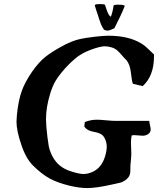

<svg xmlns="http://www.w3.org/2000/svg" viewBox="-20 -913 790 960"><path d="M547.9 -884.8Q548.8 -889.6 570.3 -889.6Q603.5 -889.6 603.5 -882.8Q588.9 -843.8 551.8 -771.5Q527.3 -759.8 517.6 -759.8Q508.8 -759.8 500 -764.6Q490.2 -779.3 485.8 -789.6Q481.4 -799.8 476.1 -816.4Q470.7 -833 468.8 -839.8Q459 -867.2 454.1 -885.7V-886.7Q454.1 -892.6 480.5 -892.6Q502 -892.6 504.9 -888.7Q505.9 -886.7 514.2 -861.3Q522.5 -835.9 534.2 -829.1Q543.9 -854.5 547.9 -884.8ZM636.7 -140.6Q636.7 -130.9 634.3 -109.4Q631.8 -87.9 631.8 -77.1V-59.6Q631.8 -38.1 621.1 -25.4Q613.3 -15.6 602.5 -9.3Q591.8 -2.9 586.4 -1Q581.1 1 561.5 4.9Q542 8.8 539.1 9.8Q461.9 27.3 416 27.3Q377.9 27.3 328.1 15.6Q267.6 1 227.5 -21Q187.5 -43 144.5 -85.9Q108.4 -122.1 85.9 -191.4Q62.5 -259.8 62.5 -304.7Q62.5 -314.5 64.5 -337.9Q71.3 -407.2 87.4 -454.1Q103.5 -501 140.6 -554.7Q173.8 -602.5 208.5 -629.9Q243.2 -657.2 302.7 -688.5Q340.8 -708 372.1 -715.8Q403.3 -723.6 455.1 -729.5Q498 -734.4 521.5 -734.4Q622.1 -734.4 685.5 -696.3Q698.2 -688.5 708 -680.2Q717.8 -671.9 729.5 -660.2Q741.2 -648.4 750 -640.6V-631.8Q750 -533.2 693.4 -482.4L644.5 -494.1Q638.7 -509.8 634.3 -550.8Q629.9 -591.8 611.3 -613.3Q601.6 -622.1 589.4 -636.7Q577.1 -651.4 565.9 -661.1Q554.7 -670.9 539.1 -675.8Q519.5 -681.6 503.9 -681.6Q481.4 -681.6 433.6 -664.1Q392.6 -648.4 365.7 -627.9Q338.9 -607.4 304.7 -570.3Q274.4 -536.1 258.3 -509.3Q242.2 -482.4 230.5 -443.4Q210 -376 210 -317.4Q210 -287.1 216.8 -230.5Q221.7 -196.3 223.6 -183.1Q225.6 -169.9 234.4 -147.9Q243.2 -126 257.8 -107.4Q286.1 -70.3 339.8 -54.7Q377 -43 398.4 -43Q419.9 -43 445.3 -54.7Q489.3 -76.2 505.9 -132.8Q513.7 -159.2 513.7 -179.7Q513.7 -208 498 -230.5Q487.3 -247.1 451.2 -253.4Q415 -259.8 404.3 -277.3Q400.4 -277.3 402.3 -289.6Q404.3 -301.8 404.3 -302.7Q432.6 -314.5 464.8 -314.5Q479.5 -314.5 510.3 -311.5Q541 -308.6 558.6 -308.6H726.6Q726.6 -300.8 730 -286.6Q733.4 -272.5 733.4 -266.6Q733.4 -251 721.2 -242.7Q709 -234.4 693.4 -234.4Q687.5 -234.4 673.3 -235.8Q659.2 -237.3 651.4 -237.3Q642.6 -237.3 638.7 -236.3Q634.8 -220.7 634.8 -200.2Q634.8 -191.4 635.7 -171.4Q636.7 -151.4 636.7 -140.6Z"/></svg>

Font: Essays1743
Style: Italic
Weight: 500
Italic angle: -10°
Designer: Based on the typeface in a 1743 English translation of the essays of Montaigne.  PostScript/TrueType font designed by Jo
Version: Version 002.100